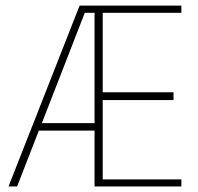

<svg xmlns="http://www.w3.org/2000/svg" viewBox="-20 -670 712 690"><path d="M319.8 -624V-227.5H130.4L284.7 -624ZM266.1 -649.9 10.7 0H41.5L119.6 -200.7H319.8V0H631.8V-25.4H349.1V-310.5H603.5V-338.4H349.1V-624H631.8V-649.9Z"/></svg>

Font: Estedad-FD VF
Style: Regular
Weight: 100
Designer: Amin Abedi
Version: Version 7.3